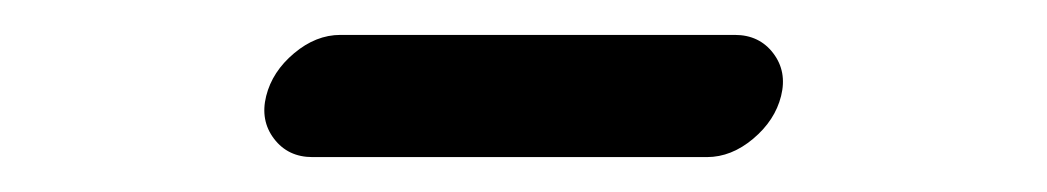

<svg xmlns="http://www.w3.org/2000/svg" viewBox="-20 -347 600 110"><path d="M176 -327H400Q400 -327 401 -327Q415 -327 423 -316.5Q431 -306 427.5 -292Q424 -278 411.5 -267.5Q399 -257 385 -257Q385 -257 384 -257H160Q160 -257 159 -257Q145 -257 137 -267.5Q129 -278 132.5 -292Q136 -306 148.5 -316.5Q161 -327 175 -327Q175 -327 176 -327Z"/></svg>

Font: Brass Mono
Style: Italic
Weight: 400
Italic angle: -13°
Monospace: yes
Version: Version 1.100; ttfautohint (v1.8.3) -l 8 -r 50 -G 200 -x 14 